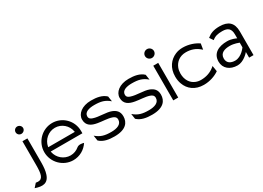

<svg xmlns="http://www.w3.org/2000/svg" viewBox="-102 -1339 2898 2115"><g transform="rotate(-30 1347.5 -281.5)"><path d="M-85 64C2 94 71 93 102 -2C114 -37 120 -85 120 -149V-451H57V-149C57 -38 46 21 -16 21C-25 21 -33 20 -44 18ZM41 -574C41 -548 62 -527 88 -527C114 -527 137 -548 137 -574C137 -600 114 -621 88 -621C62 -621 41 -600 41 -574Z M205 -226C205 -95 312 11 440 11C522 11 594 -31 636 -96C620 -101 576 -112 549 -90C519 -65 482 -50 440 -50C358 -50 287 -110 271 -191L270 -197H673V-227C673 -358 568 -462 440 -462C312 -462 205 -357 205 -226ZM270 -252 271 -258C286 -340 357 -401 440 -401C523 -401 593 -340 607 -258L608 -252Z M745 -329C745 -249 803 -222 873 -210C926 -200 997 -200 1046 -183C1068 -176 1091 -163 1091 -132C1091 -71 1030 -50 958 -50C874 -50 824 -63 767 -112L777 -45C824 0 892 11 964 11C1111 11 1158 -57 1158 -134C1158 -197 1123 -226 1078 -244C1018 -268 920 -260 854 -283C833 -290 812 -301 812 -330C812 -385 876 -401 940 -401C1024 -401 1074 -388 1131 -339L1121 -406C1074 -451 1006 -462 934 -462C816 -462 745 -399 745 -329Z M1223 -329C1223 -249 1281 -222 1351 -210C1404 -200 1475 -200 1524 -183C1546 -176 1569 -163 1569 -132C1569 -71 1508 -50 1436 -50C1352 -50 1302 -63 1245 -112L1255 -45C1302 0 1370 11 1442 11C1589 11 1636 -57 1636 -134C1636 -197 1601 -226 1556 -244C1496 -268 1398 -260 1332 -283C1311 -290 1290 -301 1290 -330C1290 -385 1354 -401 1418 -401C1502 -401 1552 -388 1609 -339L1599 -406C1552 -451 1484 -462 1412 -462C1294 -462 1223 -399 1223 -329Z M1695 -588C1695 -557 1721 -532 1752 -532C1783 -532 1809 -557 1809 -588C1809 -619 1783 -644 1752 -644C1721 -644 1695 -619 1695 -588ZM1721 -10H1784V-451H1721Z M1870 -226C1870 -192 1875 -160 1886 -131C1916 -48 1989 11 2100 11C2178 11 2249 -15 2297 -49L2285 -122L2267 -107C2225 -74 2169 -52 2100 -52C2076 -52 2054 -56 2033 -65C1976 -88 1937 -145 1937 -226C1937 -250 1941 -274 1949 -295C1972 -355 2025 -400 2105 -400C2174 -400 2226 -378 2267 -344L2285 -329L2297 -402C2250 -435 2179 -462 2100 -462C2066 -462 2035 -456 2007 -444C1929 -411 1870 -338 1870 -226Z M2366 -129C2366 -44 2434 11 2529 11C2607 11 2671 -62 2671 -62L2680 -72V0H2736V-301C2736 -412 2679 -462 2568 -462C2491 -462 2447 -442 2407 -409L2439 -362C2474 -392 2511 -401 2568 -401C2639 -401 2673 -373 2673 -300V-250L2666 -253C2666 -253 2615 -278 2559 -278C2451 -278 2366 -236 2366 -129ZM2433 -130C2433 -201 2495 -219 2559 -219C2614 -219 2670 -196 2670 -196L2673 -195V-135L2672 -134C2672 -134 2613 -48 2532 -48C2476 -48 2433 -73 2433 -130Z"/></g></svg>

Font: Charger Sport
Style: Lit
Weight: 300
Designer: Jasper
Foundry: Cannot Into Space Fonts
Version: Version 1.1